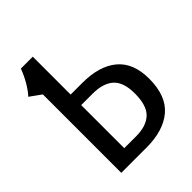

<svg xmlns="http://www.w3.org/2000/svg" viewBox="-195 -801 914 914"><g transform="rotate(-45 261.5 -344.5)"><path d="M499 -223Q499 -108 435.5 -54Q372 0 258 0H88V-528L31 -569Q73 -616 101 -689H181V-434H259Q374 -434 436.5 -381.5Q499 -329 499 -223ZM401 -222Q401 -297 365 -330Q329 -363 257 -363H181V-73H261Q329 -73 365 -106.5Q401 -140 401 -222Z"/></g></svg>

Font: Fira Sans Condensed
Style: Regular
Weight: 400
Width: 3
Designer: bBox Type GmbH & Carrois Corporate GbR & Edenspiekermann AG
Foundry: bBox Type GmbH & Carrois Corporate GbR & Edenspiekermann AG
Version: Version 4.301